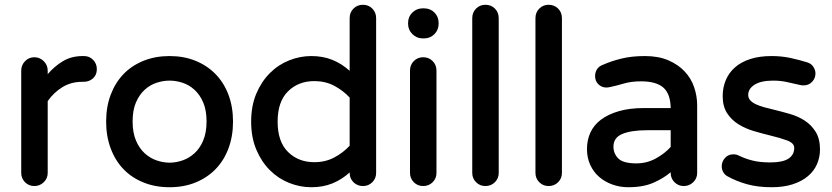

<svg xmlns="http://www.w3.org/2000/svg" viewBox="-20 -765 3488 805"><path d="M69 -469Q69 -492 85 -508.5Q101 -525 124 -525Q147 -525 163.5 -508.5Q180 -492 180 -469V-454Q207 -486 243 -508Q279 -530 327 -530H332Q355 -530 370.5 -514Q386 -498 386 -475Q386 -451 370 -436.5Q354 -422 330 -422H325Q278 -422 241.5 -399.5Q205 -377 180 -341V-40Q180 -17 163.5 -1Q147 15 124 15Q101 15 85 -1Q69 -17 69 -40Z M691 -530Q751 -530 800 -510Q849 -490 884 -454Q919 -418 938 -367.5Q957 -317 957 -255Q957 -194 938 -143Q919 -92 884 -56Q849 -20 800 0Q751 20 691 20Q631 20 581.5 0Q532 -20 497.5 -56Q463 -92 444 -143Q425 -194 425 -255Q425 -317 444 -367.5Q463 -418 497.5 -454Q532 -490 581.5 -510Q631 -530 691 -530ZM536 -256Q536 -209 550 -176Q564 -143 586.5 -122.5Q609 -102 636.5 -92.5Q664 -83 691 -83Q718 -83 745.5 -92.5Q773 -102 795.5 -122.5Q818 -143 832 -176Q846 -209 846 -256Q846 -303 832 -335.5Q818 -368 795.5 -388.5Q773 -409 745.5 -418Q718 -427 691 -427Q664 -427 636.5 -418Q609 -409 586.5 -388.5Q564 -368 550 -335.5Q536 -303 536 -256Z M1033 -255Q1033 -321 1054.5 -372Q1076 -423 1111.5 -458.5Q1147 -494 1192.5 -512Q1238 -530 1285 -530Q1334 -530 1373.5 -514Q1413 -498 1446 -468V-689Q1446 -713 1462 -729Q1478 -745 1502 -745Q1525 -745 1541 -729Q1557 -713 1557 -689V-40Q1557 -17 1541 -1Q1525 15 1502 15Q1478 15 1462 -1Q1446 -17 1446 -40V-42Q1413 -12 1373.5 4Q1334 20 1285 20Q1238 20 1192.5 2Q1147 -16 1111.5 -51.5Q1076 -87 1054.5 -138Q1033 -189 1033 -255ZM1144 -255Q1144 -171 1187.5 -128Q1231 -85 1298 -85Q1344 -85 1381 -104.5Q1418 -124 1446 -154V-356Q1418 -386 1381 -405.5Q1344 -425 1298 -425Q1231 -425 1187.5 -382Q1144 -339 1144 -255Z M1699 -40V-469Q1699 -493 1715 -509Q1731 -525 1754 -525Q1778 -525 1794 -509Q1810 -493 1810 -469V-40Q1810 -17 1794 -1Q1778 15 1754 15Q1731 15 1715 -1Q1699 -17 1699 -40ZM1752 -730H1758Q1784 -730 1801.5 -712.5Q1819 -695 1819 -669V-665Q1819 -640 1801.5 -622Q1784 -604 1758 -604H1752Q1727 -604 1709 -622Q1691 -640 1691 -665V-669Q1691 -695 1709 -712.5Q1727 -730 1752 -730Z M2015 -745Q2039 -745 2055 -729Q2071 -713 2071 -689V-40Q2071 -17 2055 -1Q2039 15 2015 15Q1992 15 1976 -1Q1960 -17 1960 -40V-689Q1960 -713 1976 -729Q1992 -745 2015 -745Z M2280 -745Q2304 -745 2320 -729Q2336 -713 2336 -689V-40Q2336 -17 2320 -1Q2304 15 2280 15Q2257 15 2241 -1Q2225 -17 2225 -40V-689Q2225 -713 2241 -729Q2257 -745 2280 -745Z M2681 -312H2792Q2791 -372 2761 -398Q2731 -424 2668 -424Q2627 -424 2596.5 -415Q2566 -406 2538 -400Q2528 -398 2522 -398Q2503 -398 2489 -411.5Q2475 -425 2475 -446Q2475 -462 2483 -474.5Q2491 -487 2507 -493Q2543 -509 2586 -519.5Q2629 -530 2684 -530Q2741 -530 2782.5 -512Q2824 -494 2851 -465Q2878 -436 2890.5 -399Q2903 -362 2903 -323V-40Q2903 -17 2886.5 -1Q2870 15 2847 15Q2824 15 2808 -1Q2792 -17 2792 -40V-43Q2763 -18 2720 1Q2677 20 2614 20Q2580 20 2548.5 9Q2517 -2 2493 -22.5Q2469 -43 2455 -73Q2441 -103 2441 -140Q2441 -178 2455.5 -209.5Q2470 -241 2500 -263.5Q2530 -286 2575 -299Q2620 -312 2681 -312ZM2648 -80Q2692 -80 2729.5 -100.5Q2767 -121 2792 -149V-219H2693Q2627 -219 2589.5 -203.5Q2552 -188 2552 -150Q2552 -121 2572.5 -100.5Q2593 -80 2648 -80Z M3055 -118Q3067 -118 3077 -113Q3103 -100 3134.5 -92Q3166 -84 3209 -84Q3262 -84 3286 -100Q3310 -116 3310 -145Q3310 -165 3280.5 -176Q3251 -187 3209 -197Q3176 -205 3140.5 -215.5Q3105 -226 3076 -244Q3047 -262 3028.5 -290.5Q3010 -319 3010 -362Q3010 -398 3023 -429Q3036 -460 3061.5 -482.5Q3087 -505 3125.5 -517.5Q3164 -530 3215 -530Q3257 -530 3294 -522Q3331 -514 3363 -504Q3381 -499 3390 -485Q3399 -471 3399 -457Q3399 -437 3385 -422Q3371 -407 3349 -407Q3344 -407 3340.5 -407.5Q3337 -408 3333 -409Q3309 -414 3281.5 -420.5Q3254 -427 3222 -427Q3171 -427 3144 -410Q3117 -393 3117 -367Q3117 -354 3125.5 -344.5Q3134 -335 3149 -328Q3164 -321 3183.5 -315.5Q3203 -310 3225 -305Q3258 -297 3292.5 -287Q3327 -277 3354.5 -259Q3382 -241 3400 -212Q3418 -183 3418 -138Q3418 -106 3405.5 -77Q3393 -48 3367.5 -26.5Q3342 -5 3304 7.5Q3266 20 3215 20Q3158 20 3112.5 7.5Q3067 -5 3028 -27Q3018 -33 3012 -44Q3006 -55 3006 -68Q3006 -87 3019.5 -102.5Q3033 -118 3055 -118Z"/></svg>

Font: Varela Round Precious
Style: Medium
Weight: 500
Designer: Joe Prince
Foundry: Joe Prince
Version: Version 1.000